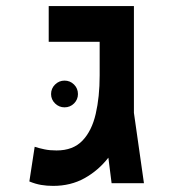

<svg xmlns="http://www.w3.org/2000/svg" viewBox="-20 -606 626 635"><path d="M155.8 8.8Q134.8 8.8 116 5.6Q97.2 2.4 77.1 -5.9L94.7 -120.6Q109.4 -115.7 127 -112.1Q144.5 -108.4 167 -108.4Q221.7 -108.4 252.7 -140.9Q283.7 -173.3 296.6 -229.5Q309.6 -285.6 309.6 -356.4V-467.8H141.1V-585.9H422.9V-232.9L456.1 0H349.1L338.4 -84.5Q305.2 -42 259.5 -16.6Q213.9 8.8 155.8 8.8ZM193.4 -251Q175.3 -251 162.1 -263.9Q148.9 -276.9 148.9 -294.9Q148.9 -313.5 162.1 -326.4Q175.3 -339.4 193.4 -339.4Q211.9 -339.4 224.9 -326.4Q237.8 -313.5 237.8 -294.9Q237.8 -276.9 224.9 -263.9Q211.9 -251 193.4 -251Z"/></svg>

Font: Cascadia Mono NF SemiBold
Style: Regular
Weight: 600
Monospace: yes
Designer: Aaron Bell
Foundry: Saja Typeworks
Version: Version 2404.023; ttfautohint (v1.8.4)